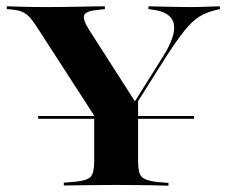

<svg xmlns="http://www.w3.org/2000/svg" viewBox="-20 -591 720 611"><path d="M101.6 -212.9V-221.8H597.6V-212.9ZM320.2 -160.5 94.4 -509.7Q82.3 -528.2 71.8 -538.7Q61.3 -549.2 49.2 -554Q37.1 -558.9 19.4 -560.5L1.6 -562.1V-571Q22.6 -570.2 56 -569.4Q89.5 -568.5 130.6 -568.5H132.3H135.5Q163.7 -568.5 189.1 -569Q214.5 -569.4 237.9 -569.8Q261.3 -570.2 280.6 -570.6Q300 -571 313.7 -571V-562.1L292.7 -559.7Q254 -556.5 248 -543.1Q241.9 -529.8 265.3 -493.5L412.9 -262.9L397.6 -250L496.8 -408.1Q541.1 -477.4 533.1 -515.3Q525 -553.2 463.7 -560.5L452.4 -562.1V-571Q490.3 -570.2 519.4 -569.4Q548.4 -568.5 581.5 -568.5Q610.5 -568.5 632.3 -569.4Q654 -570.2 679.8 -571V-562.1L662.9 -558.1Q636.3 -551.6 614.1 -537.9Q591.9 -524.2 568.1 -494.8Q544.4 -465.3 509.7 -412.1L350.8 -160.5ZM339.5 -2.4Q307.3 -2.4 277.8 -2Q248.4 -1.6 224.6 -1.2Q200.8 -0.8 183.1 -0.8V-9.7L221.8 -12.9Q258.1 -16.9 269 -29Q279.8 -41.1 279.8 -78.2V-250.8L366.1 -196.8L419.4 -279V-78.2Q419.4 -41.1 430.2 -29Q441.1 -16.9 477.4 -12.1L516.1 -8.9V0Q499.2 -0.8 475 -1.2Q450.8 -1.6 421.8 -2Q392.7 -2.4 359.7 -2.4H350Z"/></svg>

Font: Playfair 144pt SemiExpanded ExtraBold
Style: Regular
Weight: 800
Width: 6
Designer: Claus Eggers Sørensen
Foundry: Claus Eggers Sørensen
Version: Version 2.203